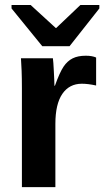

<svg xmlns="http://www.w3.org/2000/svg" viewBox="-20 -767 429 787"><path d="M207 -259.3V0H69.8V-404.3Q69.8 -447.8 68.6 -476.8Q67.4 -505.9 65.9 -528.3H196.8Q197.8 -523.9 198.7 -508.8Q199.7 -493.7 200.7 -474.9Q201.7 -456.1 202.4 -439.5Q203.1 -422.9 203.1 -415.5H205.1Q224.6 -470.2 240.7 -494.1Q256.3 -517.1 277.8 -527.8Q299.3 -538.6 331.5 -538.6Q357.9 -538.6 374 -531.2V-416.5Q341.3 -423.8 315.4 -423.8Q264.2 -423.8 235.6 -382.3Q207 -340.8 207 -259.3ZM387.2 -732.4 265.1 -577.6H153.3L27.3 -732.4V-746.6H105.5L208.5 -652.3H210.4L309.6 -746.6H387.2Z"/></svg>

Font: Arimo
Style: Bold
Weight: 700
Designer: Steve Matteson
Foundry: Monotype Imaging Inc.
Version: Version 1.33